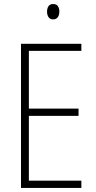

<svg xmlns="http://www.w3.org/2000/svg" viewBox="-20 -931 475 951"><path d="M383 0H84V-714H383V-679H123V-393H369V-357H123V-36H383ZM243 -911Q260 -911 267 -900Q274 -889 274 -874Q274 -856 266 -845.5Q258 -835 243 -835Q228 -835 220.5 -846Q213 -857 213 -873Q213 -889 220 -900Q227 -911 243 -911Z"/></svg>

Font: Noto Sans Sinhala Condensed ExtraLight
Style: Regular
Weight: 200
Width: 3
Designer: Jelle Bosma - Monotype Design Team
Foundry: Monotype Imaging Inc.
Version: Version 2.006; ttfautohint (v1.8.4.7-5d5b)